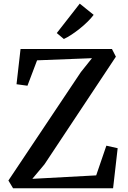

<svg xmlns="http://www.w3.org/2000/svg" viewBox="-20 -1008 684 1028"><path d="M50 0 25 -41.5 413 -622 472.5 -696.5 178.5 -685 127 -549 68.5 -557 90 -745.5H579.5L600.5 -704.5L218 -128L153 -50.5L495 -69L549.5 -228L610 -214.5L585.5 0ZM321.5 -799.5 284 -831 407 -988.5 481.5 -928.5Q468.5 -911 449 -891.8Q429.5 -872.5 407.2 -854.8Q385 -837 363 -822.5Q341 -808 322.5 -799.5Z"/></svg>

Font: Merriweather 36pt Medium
Style: Regular
Weight: 500
Version: Version 2.100